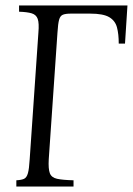

<svg xmlns="http://www.w3.org/2000/svg" viewBox="-20 -685 488 705"><path d="M40 0V-23Q59 -24 68.5 -28.5Q78 -33 82.5 -49Q87 -65 89 -100L121 -565Q124 -600 118.5 -615.5Q113 -631 96.5 -636Q80 -641 50 -642V-665H448L439 -525H416Q416 -560 409.5 -584.5Q403 -609 381 -622Q359 -635 311 -635H240Q221 -635 211 -631Q201 -627 197 -612.5Q193 -598 191 -565L159 -100Q157 -65 163 -49Q169 -33 189.5 -28.5Q210 -24 250 -23V0Z"/></svg>

Font: Bona Nova
Style: Italic
Weight: 400
Italic angle: -4°
Designer: Mateusz Machalski
Foundry: Capitalics
Version: Version 4.001; ttfautohint (v1.8.3)